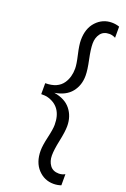

<svg xmlns="http://www.w3.org/2000/svg" viewBox="-169 -766 661 1004"><g transform="rotate(20 161.0 -263.5)"><path d="M270 185Q219 185 183.5 147Q148 109 148 44Q148 16 159.5 -33.5Q171 -83 171 -107Q171 -210 82 -232Q74 -234 50 -234V-295Q119 -295 148 -338Q171 -372 171 -420Q171 -444 159.5 -493.5Q148 -543 148 -571Q148 -636 183.5 -674Q219 -712 270 -712Q292 -712 312 -705V-643Q295 -652 278 -652Q245 -652 228.5 -629.5Q212 -607 212 -575Q212 -543 223.5 -489Q235 -435 235 -404Q235 -350 204.5 -312Q174 -274 112 -264Q174 -254 204.5 -215.5Q235 -177 235 -123Q235 -92 223.5 -38Q212 16 212 48Q212 80 228.5 102.5Q245 125 278 125Q296 125 312 116V178Q292 185 270 185Z"/></g></svg>

Font: Hind Kochi Light
Style: Regular
Weight: 300
Designer: Dhruvi Tolia
Foundry: Indian Type Foundry
Version: Version 0.702;PS 1.0;hotconv 1.0.81;makeotf.lib2.5.63406